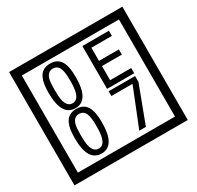

<svg xmlns="http://www.w3.org/2000/svg" viewBox="-212 -1206 1580 1541"><g transform="rotate(-30 577.5 -435.0)"><path d="M1103 90H53V-960H1103ZM1028 15V-885H128V15ZM497 -656Q497 -442 371 -442Q244 -442 244 -656Q244 -744 265 -789Q294 -855 371 -855Q448 -855 477 -789Q497 -745 497 -656ZM444 -656Q444 -723 435 -752Q420 -809 371 -809Q322 -809 306 -752Q298 -723 298 -656Q298 -587 306 -553Q322 -488 371 -488Q419 -488 435 -554Q444 -587 444 -656ZM918 -450H667V-847H913V-799H723V-677H907V-629H723V-498H918ZM497 -236Q497 -22 371 -22Q244 -22 244 -236Q244 -324 265 -369Q294 -435 371 -435Q448 -435 477 -369Q497 -325 497 -236ZM444 -236Q444 -303 435 -332Q420 -389 371 -389Q322 -389 306 -332Q298 -303 298 -236Q298 -167 306 -133Q322 -68 371 -68Q419 -68 435 -134Q444 -167 444 -236ZM913 -372 784 -30H723L864 -383H668V-427H913Z"/></g></svg>

Font: Unicode BMP Fallback SIL
Style: Regular
Weight: 400
Foundry: NRSI, SIL International
Version: Version 5.1 Based on Unicode 5.1